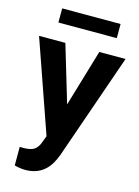

<svg xmlns="http://www.w3.org/2000/svg" viewBox="-135 -783 773 1070"><g transform="rotate(15 251.0 -247.5)"><path d="M1.5 0ZM251.5 -199.7 349.1 -528.3H500.5L288.1 82L276.4 109.9Q229 213.4 120.1 213.4Q89.4 213.4 57.6 204.1V97.2L79.1 97.7Q119.1 97.7 138.9 85.4Q158.7 73.2 169.9 44.9L186.5 1.5L1.5 -528.3H153.3ZM423.3 -627.9H86.4V-709.5H423.3Z"/></g></svg>

Font: Roboto
Style: Bold
Weight: 700
Designer: Google
Version: Version 2.134; 2016; ttfautohint (v1.6)